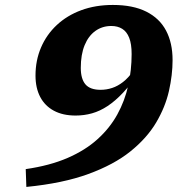

<svg xmlns="http://www.w3.org/2000/svg" viewBox="-20 -731 742 776"><path d="M86.5 24.5 84 -47.5Q181 -61.5 252.8 -92.5Q324.5 -123.5 374.2 -168.5Q424 -213.5 454.2 -268.5Q484.5 -323.5 498.2 -385.5Q512 -447.5 512 -512.5Q512 -553.5 502.2 -578.2Q492.5 -603 474 -614.5Q455.5 -626 430 -626Q393.5 -626 365.5 -606Q337.5 -586 322 -548.2Q306.5 -510.5 306.5 -456.5Q306.5 -412.5 325.2 -390.2Q344 -368 386.5 -368Q410.5 -368 433.2 -375.5Q456 -383 477.2 -399.5Q498.5 -416 517.5 -443L541.5 -439Q509 -390 477.5 -356.5Q446 -323 415 -302.5Q384 -282 352 -273Q320 -264 285.5 -264Q234 -264 197.8 -283.5Q161.5 -303 142.5 -339.2Q123.5 -375.5 123.5 -425.5Q123.5 -487 145.8 -539Q168 -591 209.5 -629.8Q251 -668.5 308.5 -689.8Q366 -711 436 -711Q517.5 -711 571.2 -684Q625 -657 651.2 -607.2Q677.5 -557.5 677.5 -488Q677.5 -428.5 662.8 -363.2Q648 -298 610.8 -235.2Q573.5 -172.5 507 -119Q440.5 -65.5 337.2 -27.8Q234 10 86.5 24.5Z"/></svg>

Font: Newsreader 9pt
Style: Bold Italic
Weight: 700
Italic angle: -17°
Designer: Hugues Gentile
Foundry: Production Type
Version: Version 1.003